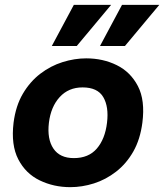

<svg xmlns="http://www.w3.org/2000/svg" viewBox="-20 -761 678 793"><path d="M270 12Q202 12 144 -16Q86 -44 55.5 -103Q25 -162 36 -254Q45 -324 74.5 -374Q104 -424 146.5 -456.5Q189 -489 238.5 -504.5Q288 -520 336 -520Q405 -520 462 -492Q519 -464 549.5 -405.5Q580 -347 568 -254Q559 -185 530.5 -135Q502 -85 459.5 -52Q417 -19 368 -3.5Q319 12 270 12ZM285 -108Q346 -108 380 -147.5Q414 -187 422 -254Q430 -320 406.5 -360Q383 -400 321 -400Q263 -400 226.5 -360Q190 -320 182 -254Q174 -187 200.5 -147.5Q227 -108 285 -108ZM297 -571H194L285 -741H439ZM496 -571H393L484 -741H638Z"/></svg>

Font: Inclusive Sans
Style: Bold Italic
Weight: 700
Italic angle: -7°
Designer: Olivia King
Foundry: Olivia King
Version: Version 2.004